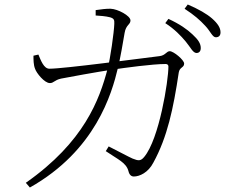

<svg xmlns="http://www.w3.org/2000/svg" viewBox="-20 -790 1040 855"><path d="M855 -554C866 -554 874 -561 874 -576C874 -596 863 -613 837 -637C814 -659 780 -683 730 -706L716 -687C758 -660 786 -630 807 -605C828 -580 839 -554 855 -554ZM576 -4C601 -4 640 -21 663 -66C725 -179 752 -306 776 -467C780 -492 800 -488 800 -507C800 -523 753 -562 736 -562C721 -562 717 -543 690 -540C608 -530 265 -484 200 -484C175 -484 162 -521 151 -547L129 -542C129 -525 129 -501 136 -484C142 -465 178 -420 202 -420C220 -420 221 -433 252 -440C282 -446 414 -470 481 -480C536 -488 658 -505 718 -505C726 -505 730 -500 730 -494C730 -430 689 -171 622 -91C607 -73 597 -73 570 -84C552 -92 500 -120 464 -138L451 -117C505 -80 542 -66 552 -28C556 -11 565 -4 576 -4ZM95 24 113 45C406 -120 478 -374 505 -487C515 -527 529 -607 535 -644C541 -680 561 -680 561 -699C561 -720 504 -750 473 -751C457 -752 426 -748 406 -745V-721C423 -720 452 -718 470 -713C487 -708 490 -702 489 -684C488 -648 471 -527 459 -483C423 -347 355 -158 95 24ZM941 -624C954 -624 962 -631 962 -646C962 -666 950 -685 924 -708C901 -728 865 -749 816 -770L802 -751C845 -723 870 -701 894 -675C917 -651 926 -624 941 -624Z"/></svg>

Font: Source Han Serif CN VF
Style: Regular
Weight: 250
Designer: Ryoko NISHIZUKA 西塚涼子 (kana & ideographs); Frank Grießhammer (Latin, Greek & Cyrillic); Wenlong ZHANG 张文龙 (bopomofo); San
Foundry: Adobe
Version: Version 2.002;hotconv 1.1.0;makeotfexe 2.6.0